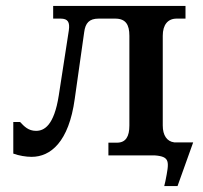

<svg xmlns="http://www.w3.org/2000/svg" viewBox="-20 -526 686 650"><path d="M160 -506V-463H185C210 -463 217 -451 213 -423L179 -203C163 -100 129 -83 102 -83C76 -83 62 -98 48 -113H25V-6C44 1 68 5 87 5C151 5 213 -45 233 -191L265 -417C269 -448 282 -463 314 -463H370C406 -463 418 -442 418 -405V-101C418 -64 406 -43 376 -43H347V0H503C557 4 553 21 540 87L536 104H581L634 -44H570C545 -47 531 -68 531 -101V-405C531 -442 548 -463 578 -463H608V-506Z"/></svg>

Font: LT Superior Serif Semibold
Style: Regular
Weight: 600
Designer: Daniel Lyons
Foundry: LyonsType
Version: Version 2.120;FEAKit 1.0